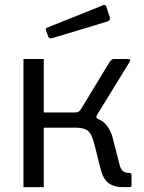

<svg xmlns="http://www.w3.org/2000/svg" viewBox="-20 -774 597 794"><path d="M77 0V-530H161V-309H307L331 -291Q383 -290 408.5 -268.5Q434 -247 446 -204L474 -95Q479 -74 488.5 -66.5Q498 -59 514 -59Q524 -59 524 -50V-8Q524 -4 522 -2Q520 0 515 0H487Q453 0 430 -16Q407 -32 396 -75L371 -175Q360 -220 343.5 -233Q327 -246 293 -246H161V0ZM287 -276V-309Q302 -309 307.5 -314Q313 -319 320 -331L434 -519Q438 -524 441.5 -527Q445 -530 452 -530H511Q516 -530 518 -527Q520 -524 516 -518L382 -300Q378 -294 378.5 -289.5Q379 -285 387 -281ZM419 -748 434 -703Q438 -690 424 -685L195 -616Q188 -615 184.5 -616.5Q181 -618 179 -624L171 -646Q167 -657 176 -660L408 -753Q416 -756 419 -748Z"/></svg>

Font: Libre Franklin
Style: Regular
Weight: 400
Designer: Pablo Impallari, Rodrigo Fuenzalida, Nhung Nguyen
Foundry: Impallari Type
Version: Version 3.000